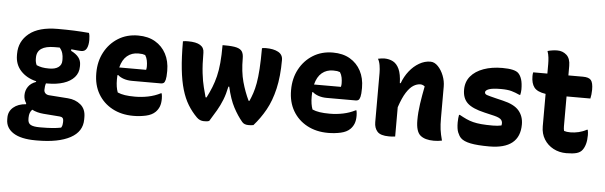

<svg xmlns="http://www.w3.org/2000/svg" viewBox="-56 -912 4301 1365"><g transform="rotate(5 2095.0 -230.0)"><path d="M125 -63Q125 -97 143.5 -124Q162 -151 199 -164V-169Q131 -185 89 -230Q47 -275 47 -342V-352Q47 -441 116 -497Q185 -553 320 -553Q385 -553 435.5 -551Q486 -549 543 -544Q550 -527 550 -494Q550 -457 538.5 -434Q527 -411 500 -411Q485 -411 468 -413Q451 -415 428 -417V-406Q463 -389 481.5 -366Q500 -343 500 -311V-300Q500 -255 472 -223.5Q444 -192 395 -176Q346 -160 283 -160Q276 -160 270 -160Q263 -141 263 -113Q263 -99 272 -89.5Q281 -80 297 -78L435 -68Q489 -64 526 -33Q563 -2 563 55V72Q563 159 478.5 204.5Q394 250 242 250H233Q127 250 72.5 215Q18 180 18 119V106Q18 62 51.5 33Q85 4 142 0V-7Q125 -32 125 -63ZM193 -283Q212 -275 232 -271Q252 -267 283 -267Q326 -267 349 -284Q372 -301 372 -331V-343Q372 -363 366.5 -383Q361 -403 345 -422Q328 -422 309 -422Q183 -422 183 -336V-328Q183 -303 193 -283ZM251 155H264Q305 155 340.5 152.5Q376 150 405 144Q411 134 413 125Q415 116 415 106V94Q415 68 388 66L271 57Q224 53 189 35Q168 56 168 92V103Q168 133 188 144Q208 155 251 155Z M894 -556Q965 -556 1015.5 -526.5Q1066 -497 1093.5 -445Q1121 -393 1121 -325V-320Q1121 -279 1116 -260Q1111 -241 1103 -236Q1095 -231 1086 -231H878Q845 -231 818.5 -240Q792 -249 776 -264L771 -262Q770 -249 770 -234V-231Q770 -203 773.5 -180.5Q777 -158 784 -140Q807 -130 836.5 -125.5Q866 -121 909 -121Q956 -121 1002.5 -130.5Q1049 -140 1090 -161H1096Q1098 -151 1099 -141.5Q1100 -132 1100 -123Q1100 -89 1091 -66.5Q1082 -44 1065 -27Q1041 -3 998 6.5Q955 16 908 16Q823 16 758 -19Q693 -54 656.5 -116.5Q620 -179 620 -263V-266Q620 -348 655 -413.5Q690 -479 751.5 -517.5Q813 -556 894 -556ZM906 -429Q859 -429 826 -401.5Q793 -374 779 -318H971Q973 -324 973.5 -331.5Q974 -339 974 -344Q974 -364 970 -384.5Q966 -405 955 -422Q944 -426 934.5 -427.5Q925 -429 906 -429Z M1497 -540H1514Q1569 -540 1597.5 -532.5Q1626 -525 1637 -507.5Q1648 -490 1648 -460Q1648 -363 1667.5 -292.5Q1687 -222 1716 -162H1722Q1734 -189 1744.5 -220Q1755 -251 1762.5 -293Q1770 -335 1774 -395.5Q1778 -456 1778 -543Q1790 -546 1806 -546Q1861 -546 1894 -528Q1927 -510 1927 -472Q1927 -354 1906.5 -266Q1886 -178 1849.5 -112.5Q1813 -47 1765 7Q1756 9 1746.5 9.5Q1737 10 1729 10Q1699 10 1684 -8Q1650 -48 1620 -104.5Q1590 -161 1570 -250H1564Q1553 -196 1536.5 -154.5Q1520 -113 1498.5 -76Q1477 -39 1450 4Q1443 8 1434 9Q1425 10 1412 10Q1382 10 1360 -12Q1323 -49 1295.5 -94Q1268 -139 1250 -200Q1232 -261 1223 -344.5Q1214 -428 1214 -543Q1222 -545 1231 -545.5Q1240 -546 1251 -546Q1366 -546 1366 -475Q1366 -389 1373 -329.5Q1380 -270 1390.5 -230Q1401 -190 1409 -160H1416Q1436 -199 1451 -236.5Q1466 -274 1476.5 -316.5Q1487 -359 1492 -413.5Q1497 -468 1497 -540Z M2284 -556Q2355 -556 2405.5 -526.5Q2456 -497 2483.5 -445Q2511 -393 2511 -325V-320Q2511 -279 2506 -260Q2501 -241 2493 -236Q2485 -231 2476 -231H2268Q2235 -231 2208.5 -240Q2182 -249 2166 -264L2161 -262Q2160 -249 2160 -234V-231Q2160 -203 2163.5 -180.5Q2167 -158 2174 -140Q2197 -130 2226.5 -125.5Q2256 -121 2299 -121Q2346 -121 2392.5 -130.5Q2439 -140 2480 -161H2486Q2488 -151 2489 -141.5Q2490 -132 2490 -123Q2490 -89 2481 -66.5Q2472 -44 2455 -27Q2431 -3 2388 6.5Q2345 16 2298 16Q2213 16 2148 -19Q2083 -54 2046.5 -116.5Q2010 -179 2010 -263V-266Q2010 -348 2045 -413.5Q2080 -479 2141.5 -517.5Q2203 -556 2284 -556ZM2296 -429Q2249 -429 2216 -401.5Q2183 -374 2169 -318H2361Q2363 -324 2363.5 -331.5Q2364 -339 2364 -344Q2364 -364 2360 -384.5Q2356 -405 2345 -422Q2334 -426 2324.5 -427.5Q2315 -429 2296 -429Z M2776 0Q2763 2 2753 2.5Q2743 3 2732 3Q2671 3 2648.5 -22.5Q2626 -48 2626 -89V-441Q2626 -466 2621.5 -494Q2617 -522 2606 -540Q2617 -542 2628.5 -544Q2640 -546 2651 -546Q2686 -546 2713.5 -531.5Q2741 -517 2757.5 -481Q2774 -445 2776 -381H2782Q2800 -430 2830.5 -468.5Q2861 -507 2900 -529.5Q2939 -552 2980 -552Q3009 -552 3034 -526Q3059 -500 3074 -461.5Q3089 -423 3089 -384V-159Q3089 -111 3093.5 -77.5Q3098 -44 3110 0Q3095 3 3081.5 4.5Q3068 6 3052 6Q2988 6 2955.5 -21.5Q2923 -49 2923 -129Q2923 -185 2932 -246.5Q2941 -308 2954 -373Q2939 -385 2923 -385Q2898 -385 2873 -369.5Q2848 -354 2823.5 -316Q2799 -278 2776 -209Z M3460 -138Q3495 -138 3522 -144Q3528 -167 3517 -182.5Q3506 -198 3466 -208L3394 -225Q3307 -245 3271 -279Q3235 -313 3235 -374Q3235 -431 3268 -470.5Q3301 -510 3359.5 -531Q3418 -552 3493 -552Q3582 -552 3608 -526Q3624 -510 3632.5 -482.5Q3641 -455 3641 -411Q3641 -401 3639.5 -391.5Q3638 -382 3636 -372H3630Q3600 -386 3571.5 -394Q3543 -402 3496 -402Q3436 -402 3410.5 -392.5Q3385 -383 3385 -369Q3385 -356 3401 -350.5Q3417 -345 3466 -333L3516 -321Q3598 -302 3632 -262Q3666 -222 3666 -164Q3666 12 3448 12Q3363 12 3314 2Q3265 -8 3244 -29Q3230 -43 3220 -68Q3210 -93 3210 -139Q3210 -156 3211.5 -169Q3213 -182 3215 -193H3221Q3248 -178 3271 -167.5Q3294 -157 3319.5 -150.5Q3345 -144 3378.5 -141Q3412 -138 3460 -138Z M4136 -167Q4138 -157 4139 -147.5Q4140 -138 4140 -129Q4140 -92 4132.5 -65.5Q4125 -39 4112 -22Q4098 -3 4071 4.5Q4044 12 3998 12Q3947 12 3905.5 -10Q3864 -32 3839.5 -71.5Q3815 -111 3815 -163V-395Q3755 -404 3733 -432.5Q3711 -461 3711 -513Q3711 -530 3714 -540H3815V-608Q3815 -631 3812.5 -654Q3810 -677 3802 -700Q3820 -705 3837.5 -707.5Q3855 -710 3872 -710Q3910 -710 3937.5 -685.5Q3965 -661 3965 -608V-540H4069Q4111 -540 4126.5 -521.5Q4142 -503 4142 -453Q4142 -436 4140 -419.5Q4138 -403 4135 -390H3965V-176Q3965 -157 3969 -144Q3980 -141 3989.5 -139.5Q3999 -138 4015 -138Q4043 -138 4073 -145Q4103 -152 4130 -167Z"/></g></svg>

Font: Recursive Sn Csl St XBd
Style: Regular
Weight: 800
Version: Version 1.085;hotconv 1.1.0;makeotfexe 2.6.0; ttfautohint (v